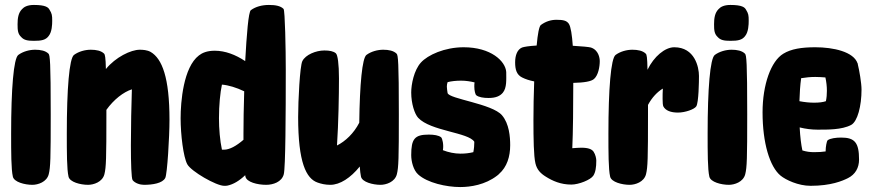

<svg xmlns="http://www.w3.org/2000/svg" viewBox="-20 -736 3522 776"><path d="M117 -571C147 -571 165 -574 177 -591C190 -607 191 -637 191 -652C191 -674 190 -681 180 -697C175 -706 165 -716 117 -716C91 -716 77 -708 69 -699C54 -684 51 -662 51 -638C51 -614 52 -599 66 -586C77 -574 91 -571 117 -571ZM111 11C133 11 169 0 177 -32C184 -60 185 -95 185 -274C185 -486 182 -513 176 -519C164 -531 144 -535 122 -535C99 -535 73 -528 54 -514C35 -500 25 -377 25 -196C25 -121 25 -52 32 -22C37 0 80 11 111 11Z M589 -526C575 -534 557 -535 545 -535C509 -535 447 -505 408 -457C407 -505 404 -516 401 -519C389 -531 369 -535 347 -535C324 -535 298 -528 279 -514C260 -500 250 -377 250 -196C250 -121 250 -52 257 -22C262 0 305 11 336 11C358 11 394 0 402 -32C409 -60 410 -95 410 -274V-292C440 -334 479 -364 513 -375C511 -314 509 -224 509 -149C509 -75 511 -15 516 -8C526 5 547 11 562 11C596 11 637 5 648 -17C656 -33 665 -182 665 -252C665 -423 635 -499 589 -526Z M1126 -700C1114 -712 1094 -716 1067 -716C1039 -716 1013 -709 994 -695C984 -688 977 -596 971 -489C932 -515 890 -531 848 -531C816 -531 797 -522 784 -512C721 -464 710 -324 710 -258C710 -192 721 -101 737 -72C753 -43 854 15 886 15C892 15 896 15 900 14C923 9 947 -5 971 -28C971 -26 972 -24 972 -22C977 0 1020 11 1056 11C1083 11 1119 0 1127 -32C1134 -60 1135 -275 1135 -454C1135 -536 1132 -694 1126 -700ZM885 -131H877C869 -168 865 -216 865 -258C865 -311 870 -362 877 -394C903 -392 936 -382 967 -367C965 -303 964 -241 964 -196V-171C935 -146 908 -131 885 -131Z M1583 -519C1571 -531 1551 -535 1529 -535C1506 -535 1480 -528 1461 -514C1444 -501 1434 -397 1432 -240C1410 -197 1376 -165 1342 -148C1348 -239 1350 -350 1350 -419C1350 -477 1345 -515 1337 -521C1327 -529 1312 -532 1291 -532C1257 -532 1215 -515 1202 -489C1192 -469 1185 -329 1185 -263C1185 -80 1217 -14 1264 2C1278 7 1295 11 1315 11C1354 11 1397 -17 1434 -63C1435 -46 1437 -32 1439 -22C1444 0 1487 11 1518 11C1540 11 1576 0 1584 -32C1591 -60 1592 -95 1592 -274C1592 -486 1589 -513 1583 -519Z M2042 -149C2042 -183 2038 -236 2009 -270C1969 -317 1795 -336 1789 -360C1788 -364 1786 -382 1786 -386C1786 -392 1787 -398 1789 -404C1805 -408 1823 -410 1844 -410C1863 -410 1881 -407 1898 -403C1897 -398 1897 -392 1897 -386C1897 -370 1901 -354 1905 -351C1915 -343 1934 -340 1955 -340C1984 -340 2001 -348 2012 -361C2029 -381 2026 -415 2026 -445C2023 -489 1964 -545 1854 -545C1777 -545 1709 -514 1681 -483C1653 -452 1642 -395 1642 -362C1642 -317 1656 -275 1670 -260C1720 -206 1874 -201 1897 -163C1897 -150 1896 -135 1893 -121C1877 -117 1860 -115 1841 -115C1818 -115 1793 -120 1770 -129C1774 -151 1768 -176 1763 -181C1753 -189 1734 -192 1713 -192C1656 -192 1642 -175 1642 -109C1642 -83 1651 -48 1670 -31C1707 3 1784 20 1840 20C1882 20 1941 11 1989 -26C1991 -27 1992 -29 1994 -30L1997 -33C2029 -61 2042 -103 2042 -149Z M2329 -139C2319 -139 2306 -138 2293 -137C2296 -200 2297 -308 2297 -401C2342 -402 2370 -407 2381 -417C2398 -432 2404 -466 2404 -489C2404 -502 2399 -534 2368 -544C2361 -546 2332 -549 2295 -551C2292 -594 2287 -628 2279 -640C2270 -653 2256 -656 2229 -656C2206 -656 2185 -649 2166 -635C2159 -630 2153 -598 2149 -552C2117 -550 2099 -547 2090 -544C2071 -536 2062 -513 2062 -484C2062 -455 2068 -434 2090 -423C2104 -416 2119 -411 2139 -407C2137 -354 2136 -298 2136 -250C2136 -175 2137 -106 2144 -76C2150 -50 2165 -35 2186 -22C2213 -5 2246 10 2289 10C2319 10 2367 -9 2378 -26C2387 -40 2390 -60 2390 -87C2390 -95 2387 -111 2379 -123C2372 -133 2358 -139 2329 -139Z M2705 -545C2668 -545 2623 -508 2597 -454C2596 -505 2594 -515 2590 -519C2578 -531 2558 -535 2536 -535C2513 -535 2487 -528 2468 -514C2449 -500 2439 -377 2439 -196C2439 -121 2439 -52 2446 -22C2451 0 2494 11 2525 11C2547 11 2583 0 2591 -32C2598 -60 2599 -95 2599 -274V-312C2615 -342 2637 -365 2659 -378C2658 -363 2658 -349 2658 -336C2658 -322 2659 -310 2661 -306C2670 -289 2691 -281 2720 -281C2749 -281 2786 -294 2794 -306C2804 -321 2805 -408 2805 -429C2805 -465 2788 -545 2705 -545Z M2932 -571C2962 -571 2980 -574 2992 -591C3005 -607 3006 -637 3006 -652C3006 -674 3005 -681 2995 -697C2990 -706 2980 -716 2932 -716C2906 -716 2892 -708 2884 -699C2869 -684 2866 -662 2866 -638C2866 -614 2867 -599 2881 -586C2892 -574 2906 -571 2932 -571ZM2926 11C2948 11 2984 0 2992 -32C2999 -60 3000 -95 3000 -274C3000 -486 2997 -513 2991 -519C2979 -531 2959 -535 2937 -535C2914 -535 2888 -528 2869 -514C2850 -500 2840 -377 2840 -196C2840 -121 2840 -52 2847 -22C2852 0 2895 11 2926 11Z M3380 -180C3359 -180 3335 -177 3325 -169C3321 -165 3317 -142 3317 -126V-124C3305 -122 3288 -121 3270 -121C3254 -121 3239 -123 3223 -128C3218 -151 3214 -183 3212 -221C3236 -215 3261 -212 3283 -212C3324 -212 3382 -211 3420 -231C3420 -231 3420 -231 3420 -231C3446 -245 3462 -308 3462 -374C3462 -400 3453 -452 3447 -476V-477C3447 -478 3447 -479 3446 -480C3430 -527 3348 -545 3275 -545C3219 -545 3177 -538 3146 -519C3096 -489 3062 -394 3062 -282C3062 -158 3091 -62 3135 -26C3156 -9 3206 15 3256 15C3339 15 3385 -5 3407 -16C3437 -31 3452 -58 3452 -91C3452 -159 3435 -180 3380 -180ZM3316 -423C3320 -405 3322 -387 3322 -369C3322 -355 3321 -341 3318 -327C3306 -323 3291 -321 3270 -321C3252 -321 3232 -323 3211 -327C3212 -360 3214 -392 3218 -420C3236 -423 3256 -425 3275 -425C3289 -425 3302 -424 3316 -423Z"/></svg>

Font: Manosque
Style: Regular
Weight: 400
Designer: Ariel Martín Pérez
Foundry: Ariel Martín Pérez
Version: Version 1.005;hotconv 1.0.109;makeotfexe 2.5.65596